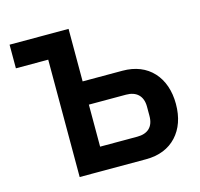

<svg xmlns="http://www.w3.org/2000/svg" viewBox="-102 -808 957 918"><g transform="rotate(-15 376.5 -349.0)"><path d="M182 -581H22V-698H314V-438H511C575 -438 626 -417 662 -378C698 -339 717 -284 717 -219C717 -152 698 -99 662 -60C626 -21 575 0 511 0H182ZM498 -115C549 -115 580 -141 580 -196V-242C580 -295 549 -323 498 -323H314V-115Z"/></g></svg>

Font: Plexus Sans SemiBold
Style: Regular
Weight: 600
Version: Version 2.001;PS 002.001;hotconv 1.0.70;makeotf.lib2.5.58329